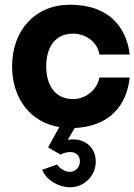

<svg xmlns="http://www.w3.org/2000/svg" viewBox="-20 -530 567 810"><path d="M288 -112C212 -112 175 -171 175 -250C175 -330 212 -388 288 -388C348 -388 394 -346 399 -300H527C519 -378 470 -510 275 -510C127 -510 31 -401 31 -250C31 -115 108 -14 230 6L183 92L235 122C281 100 317 114 317 151C317 175 299 195 275 195C255 195 231 181 221 164L158 186C173 227 225 260 275 260C336 260 384 212 384 151C384 89 332 48 266 60L295 10C474 1 519 -122 527 -203H399C393 -159 348 -112 288 -112Z"/></svg>

Font: Oakes Bold
Style: Regular
Weight: 700
Designer: Samuel Oakes
Foundry: Samuel Oakes
Version: Version 1.003;PS 001.003;hotconv 1.0.88;makeotf.lib2.5.64775